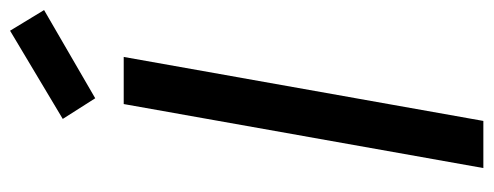

<svg xmlns="http://www.w3.org/2000/svg" viewBox="-312 -644 957 372"><g transform="rotate(-90 166.0 -458.5)"><path d="M25.9 0 149.9 -696.8H241.2L117.2 0ZM292 -917 332 -851.1 161.1 -752 121.1 -814.9Z"/></g></svg>

Font: SVN-Poppins
Style: Italic
Weight: 400
Italic angle: -10°
Designer: Ninad Kale (Devanagari), Jonny Pinhorn (Latin)
Foundry: Indian Type Foundry
Version: Version 3.002 2017